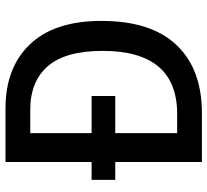

<svg xmlns="http://www.w3.org/2000/svg" viewBox="-48 -706 754 698"><g transform="rotate(-90 329.0 -357.0)"><path d="M284 -714Q432 -714 517 -625Q602 -536 602 -365Q602 -185 514.5 -92.5Q427 0 267 0H89V-315H24V-401H89V-714ZM279 -624H194V-401H329V-315H194V-90H264Q493 -90 493 -361Q493 -496 437.5 -560Q382 -624 279 -624Z"/></g></svg>

Font: Noto Sans Ethiopic SemiCondensed Medium
Style: Regular
Weight: 500
Width: 4
Designer: Monotype Design Team
Foundry: Monotype Imaging Inc.
Version: Version 2.102; ttfautohint (v1.8.4.7-5d5b)